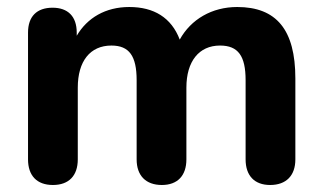

<svg xmlns="http://www.w3.org/2000/svg" viewBox="-20 -520 919 548"><path d="M131 8C177 8 202 -19 202 -65V-270C202 -345 237 -390 298 -390C349 -390 370 -360 370 -291V-65C370 -19 396 8 442 8C487 8 512 -19 512 -65V-270C512 -345 548 -390 608 -390C660 -390 681 -360 681 -291V-65C681 -19 706 8 751 8C797 8 823 -19 823 -65V-296C823 -435 769 -500 657 -500C585 -500 525 -465 493 -407C469 -470 419 -500 349 -500C281 -500 229 -469 199 -418V-427C199 -473 174 -498 130 -498C85 -498 60 -473 60 -427V-65C60 -19 85 8 131 8Z"/></svg>

Font: SN Pro
Style: Bold
Weight: 700
Designer: Tobias Whetton
Foundry: Supernotes
Version: Version 1.003;Glyphs 3.3 (3324)